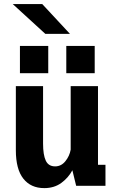

<svg xmlns="http://www.w3.org/2000/svg" viewBox="-20 -932 590 963"><path d="M202 11.5Q134.5 11.5 97 -36Q59.5 -83.5 59.5 -178.5V-500H196V-212Q196 -155.5 209.5 -126.5Q223 -97.5 256.5 -97.5Q287 -97.5 308 -123.5Q329 -149.5 334.5 -181.5V-500H471.5V-105.5H509V0H362L343 -78Q323 -40.5 287.5 -14.5Q252 11.5 202 11.5ZM80 -701.5H222V-565H80ZM312.5 -701.5H455V-565H312.5ZM207.5 -762 44 -911.5H192L331 -762Z"/></svg>

Font: Trispace SemiCondensed SemiBold
Style: Regular
Weight: 600
Width: 4
Designer: Tyler Finck
Foundry: Etcetera Type Company
Version: Version 1.210; ttfautohint (v1.8.3)